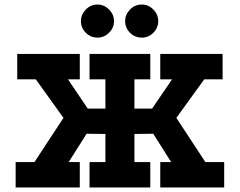

<svg xmlns="http://www.w3.org/2000/svg" viewBox="-20 -827 1058 847"><path d="M56 -589H332V-477H280L367 -348H445V-477H375V-589H643V-477H573V-348H651L739 -477H687V-589H962V-477H881L758 -307L886 -112H969V0H687V-112H735L656 -237L573 -236V-112H643V0H375V-112H445V-236L362 -237L283 -112H332V0H49V-112H132L260 -307L138 -477H56ZM606 -807Q635 -807 656.5 -785Q678 -763 678 -734Q678 -704 656.5 -682.5Q635 -661 606 -661Q575 -661 553.5 -682.5Q532 -704 532 -734Q532 -763 553.5 -785Q575 -807 606 -807ZM410 -807Q439 -807 461 -785Q483 -763 483 -734Q483 -704 461 -682.5Q439 -661 410 -661Q380 -661 358.5 -682.5Q337 -704 337 -734Q337 -763 358.5 -785Q380 -807 410 -807Z"/></svg>

Font: Podkova ExtraBold
Style: Regular
Weight: 800
Designer: Ilya Yudin
Foundry: Cyreal (www.cyreal.org)
Version: Version 2.103